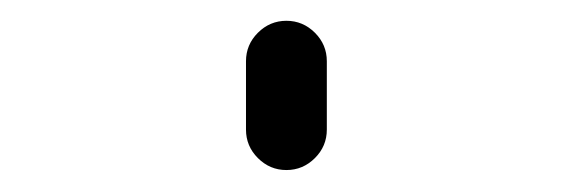

<svg xmlns="http://www.w3.org/2000/svg" viewBox="-20 -380 540 181"><path d="M211.9 -257.8V-322.3Q211.9 -337.9 223.1 -349.1Q234.4 -360.4 250 -360.4Q265.6 -360.4 276.9 -349.1Q288.1 -337.9 288.1 -322.3V-257.8Q288.1 -242.2 276.9 -231Q265.6 -219.7 250 -219.7Q234.4 -219.7 223.1 -231Q211.9 -242.2 211.9 -257.8Z"/></svg>

Font: Rounded-X Mgen+ 2m light
Style: Regular
Weight: 200
Designer: [Source Han Sans]
Ryoko NISHIZUKA  (kana & ideographs); Paul D. Hunt (Latin, Greek & Cyrillic); Wenlong ZHANG  (bopomofo
Version: Version 1.059.20150602